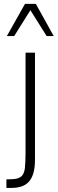

<svg xmlns="http://www.w3.org/2000/svg" viewBox="-20 -793 290 965"><path d="M12.2 151.4V108.4L32.2 107.9Q69.8 107.9 85.7 95Q101.6 82 105 52.2Q108.4 22.5 108.4 -27.8V-528.3H155.8V9.8Q155.8 50.8 147.5 78.1Q139.2 105.5 123.8 121.6Q108.4 137.7 86.9 144.5Q65.4 151.4 39.1 151.4ZM14.6 -611.8 105.5 -773.4H160.2L250 -611.8H214.4L132.8 -741.7L51.3 -611.8Z"/></svg>

Font: Comme Thin
Style: Regular
Weight: 250
Version: Version 1.000;gftools[0.9.27]